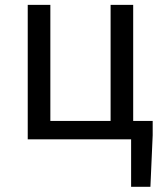

<svg xmlns="http://www.w3.org/2000/svg" viewBox="-20 -563 659 776"><path d="M509.9 192.1V0H92.1V-543.4H183.5V-74.3H427V-543.4H518.3V-74.3H597.1V-16.5L587.9 192.1Z"/></svg>

Font: Noto Sans KR Thin
Style: Regular
Weight: 100
Designer: Ryoko NISHIZUKA 西塚涼子 (kana, bopomofo & ideographs); Paul D. Hunt (Latin, Greek & Cyrillic); Sandoll Communications 산돌커뮤니
Foundry: Adobe
Version: Version 2.004-H2;hotconv 1.0.118;makeotfexe 2.5.65603